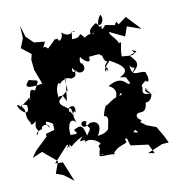

<svg xmlns="http://www.w3.org/2000/svg" viewBox="-135 -987 1150 1238"><g transform="rotate(-10 440.0 -368.5)"><path d="M268 -408C318 -366 229 -432 250 -376C222 -453 272 -519 266 -465C257 -478 310 -521 342 -499C417 -504 339 -578 407 -528C389 -554 352 -514 362 -566C402 -495 466 -535 431 -582C458 -584 403 -563 425 -627C448 -592 497 -565 481 -619C475 -611 570 -634 555 -613C576 -622 562 -577 593 -567C601 -570 552 -532 584 -530C604 -469 569 -549 577 -503C547 -523 623 -572 604 -572C704 -519 724 -485 656 -452C712 -444 685 -453 715 -406C693 -376 683 -475 574 -409C641 -379 612 -325 587 -290C667 -374 643 -359 647 -338C602 -340 546 -289 533 -284C551 -301 531 -305 511 -224C564 -218 505 -146 531 -110C588 -155 532 -143 581 -177C511 -149 537 -116 450 -105C493 -174 459 -206 413 -196C349 -141 341 -234 394 -210C379 -164 367 -165 387 -192C417 -151 413 -165 382 -119C367 -198 347 -192 305 -169C352 -119 267 -157 279 -132C267 -209 295 -257 331 -214C304 -267 326 -304 335 -278C351 -361 270 -307 281 -288C321 -350 310 -273 323 -259C283 -312 322 -283 295 -290C308 -326 235 -329 245 -371C305 -425 225 -361 302 -425C321 -410 292 -500 310 -513L293 -360ZM252 -87C233 -21 221 -43 264 -82C271 -47 268 -81 353 -120C294 -58 386 -121 361 -74C383 -109 454 -73 460 -50C408 -46 509 33 444 18C509 16 455 5 502 -95C474 -84 446 -36 440 18C434 35 472 25 536 28C533 47 553 -5 519 45C562 -39 649 -12 618 -50C636 -77 612 -18 697 -105C667 -121 703 -99 710 -82C620 -94 694 -118 621 -94L647 -8L762 7L792 68L750 61L849 19L893 16L874 -24L833 -95L771 -118C727 -153 690 -179 688 -122C789 -169 724 -145 719 -188C727 -231 786 -169 792 -271C782 -257 826 -257 837 -307C820 -351 768 -356 820 -344C788 -378 793 -292 866 -328C812 -307 769 -311 789 -361C766 -387 843 -400 811 -421C809 -388 856 -372 824 -457C779 -474 731 -429 730 -521C742 -476 786 -525 735 -463C827 -524 751 -554 744 -581C774 -596 820 -591 759 -612C793 -580 769 -574 691 -583C688 -654 726 -699 673 -659C721 -668 629 -731 638 -752L735 -706L757 -768L848 -736L761 -829L707 -790L695 -810L682 -789L622 -801C612 -796 585 -742 598 -824C596 -765 551 -805 601 -872C627 -836 588 -780 565 -824C490 -785 516 -734 547 -770C524 -737 501 -741 480 -710C532 -683 524 -701 553 -739C553 -735 527 -785 478 -743C427 -803 477 -744 394 -748C411 -814 375 -791 421 -794C407 -815 393 -751 333 -803C343 -770 307 -731 304 -768C260 -755 321 -797 232 -715C207 -746 196 -721 184 -686L220 -763L149 -770L102 -816L79 -891L84 -810L59 -748L133 -690L125 -712L113 -663L120 -595L156 -499C56 -483 31 -493 75 -537C143 -517 140 -540 102 -463C71 -482 69 -471 59 -400C56 -454 73 -415 -12 -377C27 -367 -29 -402 35 -380C51 -290 -30 -356 -28 -393C52 -350 -9 -323 40 -263C48 -308 15 -213 72 -269C51 -191 99 -225 67 -180C66 -171 48 -197 106 -212C89 -222 147 -259 156 -209C121 -251 129 -269 179 -232L181 -192L123 -176L124 -158L44 -82L12 -38L78 -66L169 11L141 88L189 106L252 154L199 24L148 22L246 -85L264 -53Z"/></g></svg>

Font: Hussar Lance
Style: Regular
Weight: 700
Foundry: Cannot Into Space Fonts, PlusOne Fonts
Version: Version 2.27